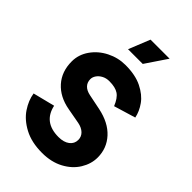

<svg xmlns="http://www.w3.org/2000/svg" viewBox="-285 -1094 1218 1218"><g transform="rotate(45 323.5 -485.5)"><path d="M33 -217 180 -254Q206 -133 340 -133Q387 -133 414.5 -154Q442 -175 442 -209Q442 -238 421.5 -258Q401 -278 365 -285L261 -304Q167 -321 113.5 -381Q60 -441 60 -532Q60 -593 96.5 -645Q133 -697 192.5 -727Q252 -757 318 -757Q407 -757 466.5 -727.5Q526 -698 557 -654.5Q588 -611 597 -565L451 -521Q430 -573 401 -592.5Q372 -612 318 -612Q290 -612 268.5 -600.5Q247 -589 235 -571.5Q223 -554 223 -536Q223 -507 241 -488Q259 -469 294 -462L397 -441Q498 -420 553 -360Q608 -300 608 -217Q608 -160 575.5 -107Q543 -54 481.5 -21Q420 12 337 12Q243 12 177 -23Q111 -58 76 -110.5Q41 -163 33 -217ZM316 -983H487L390 -839H258Z"/></g></svg>

Font: Evergrow Sans 
Style: ExtraBold
Weight: 800
Foundry: 10Web
Version: Version 1.000